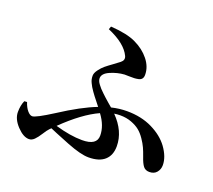

<svg xmlns="http://www.w3.org/2000/svg" viewBox="-131 -938 1263 1139"><g transform="rotate(20 500.0 -368.0)"><path d="M499 -260Q401 -216 283 -101Q379 -73 453 -73Q546 -73 546 -135Q546 -197 499 -260ZM378 -746 385 -765Q490 -758 545 -731Q602 -704 637.5 -659.5Q673 -615 673 -565Q673 -549 666 -540Q659 -531 645 -528Q631 -525 619 -524.5Q607 -524 587.5 -524.5Q568 -525 558 -525Q513 -522 469.5 -503Q426 -484 426 -454Q426 -446 429.5 -437Q433 -428 441.5 -417Q450 -406 457 -398Q464 -390 478.5 -376.5Q493 -363 500.5 -356Q508 -349 525.5 -334Q543 -319 549 -314Q598 -326 647 -326Q737 -326 806.5 -292Q876 -258 914 -206Q955 -149 955 -97Q955 -71 939 -51.5Q923 -32 893 -32Q868 -32 854.5 -49Q841 -66 828 -105Q818 -134 808 -156Q798 -178 780 -204.5Q762 -231 741 -248Q720 -265 688 -277Q656 -289 618 -289Q598 -289 579 -286Q660 -204 660 -109Q660 -52 625.5 -21Q591 10 524 10Q475 10 386 -25Q276 -69 259 -77L249 -67Q238 -56 221 -29Q204 -2 188.5 13.5Q173 29 155 29Q119 29 79 -13.5Q39 -56 39 -100Q39 -142 53 -173L70 -174Q80 -143 96 -124Q112 -105 127 -105Q149 -105 251 -170Q382 -255 476 -291Q470 -299 455.5 -317Q441 -335 435 -343Q429 -351 418.5 -365.5Q408 -380 403 -389Q398 -398 392 -410Q386 -422 384 -432.5Q382 -443 382 -454Q382 -471 397.5 -492Q413 -513 430 -527Q447 -541 475 -561Q503 -581 511 -588Q534 -606 523 -630Q491 -698 378 -746Z"/></g></svg>

Font: Swei Spring CJKtc
Style: Bold
Weight: 700
Version: Version 1.021